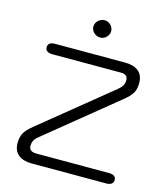

<svg xmlns="http://www.w3.org/2000/svg" viewBox="-130 -1005 962 1105"><g transform="rotate(15 351.5 -452.5)"><path d="M54 -93Q54 -129 67.5 -153Q81 -177 117 -206L530 -542Q550 -558 557.5 -571.5Q565 -585 565 -604Q565 -638 523 -638H115Q96 -638 84.5 -645.5Q73 -653 73 -668Q73 -700 115 -700H532Q583 -700 612 -677Q641 -654 641 -607Q641 -570 627.5 -547Q614 -524 578 -495L164 -158Q145 -143 137.5 -129Q130 -115 130 -96Q130 -62 175 -62H608Q627 -62 638 -54.5Q649 -47 649 -32Q649 -16 638 -8Q627 0 608 0H163Q112 0 83 -23.5Q54 -47 54 -93ZM302 -853Q302 -874 318 -889.5Q334 -905 356 -905Q377 -905 392.5 -889.5Q408 -874 408 -853Q408 -833 392.5 -817.5Q377 -802 356 -802Q334 -802 318 -817.5Q302 -833 302 -853Z"/></g></svg>

Font: Kodchasan
Style: Regular
Weight: 400
Version: Version 1.000; ttfautohint (v1.6)